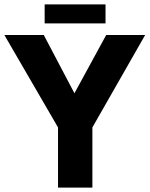

<svg xmlns="http://www.w3.org/2000/svg" viewBox="-22 -857 683 877"><path d="M243 -275 -2 -697H178L318 -431L463 -697H641L400 -275V0H243ZM182 -837H460V-750H182Z"/></svg>

Font: HK Grotesk Black
Style: Regular
Weight: 900
Designer: Alfredo Marco Pradil
Foundry: Hanken Design Co.
Version: Version 3.001